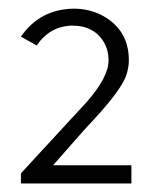

<svg xmlns="http://www.w3.org/2000/svg" viewBox="-20 -687 377 443"><path d="M283.2 -263.7V-305.7H102.5L173.8 -386.7Q181.6 -395.5 197.3 -412.1Q256.8 -476.6 270.5 -510.7Q277.3 -530.3 277.3 -547.9Q277.3 -618.2 215.8 -651.4Q185.5 -667 150.4 -667Q72.3 -666 28.3 -602.5L64.5 -582Q95.7 -627 146.5 -627.9Q198.2 -627.9 220.7 -587.9Q230.5 -570.3 230.5 -547.9Q230.5 -508.8 179.7 -451.2Q171.9 -442.4 144.5 -413.1L28.3 -287.1V-263.7Z"/></svg>

Font: Yaldevi Colombo Light
Style: Regular
Weight: 300
Designer: Sol Matas, Denzil Rajitha, Kosala Senevirathne and Pathum Egodawatta
Foundry: Mooniak
Version: Version 1.020 ; ttfautohint (v1.6)